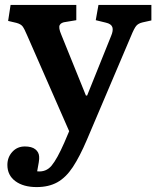

<svg xmlns="http://www.w3.org/2000/svg" viewBox="-20 -530 638 780"><path d="M129 230Q75 230 42.5 206Q10 182 10 140Q10 109 30 87Q50 65 81 65Q109 65 123.5 76.5Q138 88 139 106Q140 114 137.5 129.5Q135 145 131 166Q167 170 189.5 143Q212 116 241 50L261 3L90 -387Q79 -413 72 -422.5Q65 -432 47 -437L13 -445L23 -510H290V-448L248 -441Q228 -439 222.5 -428Q217 -417 229 -389L329 -142H334L431 -383Q441 -406 436.5 -419.5Q432 -433 410 -438L369 -448L380 -510H595V-447L559 -439Q542 -435 533.5 -425Q525 -415 512 -383L333 38Q304 106 276 148.5Q248 191 213 210.5Q178 230 129 230Z"/></svg>

Font: Literata SemiBold
Style: Regular
Weight: 600
Designer: Latin by Veronika Burian and Jose Scaglione. Greek by Irene Vlachou. Cyrillic by Vera Evstafieva.
Foundry: TypeTogether
Version: Version 3.103; ttfautohint (v1.8.4.7-5d5b);gftools[0.9.29]